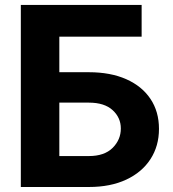

<svg xmlns="http://www.w3.org/2000/svg" viewBox="-20 -747 691 767"><path d="M63.2 0V-727.3H545.8V-600.5H217V-458.5H335.2Q421.5 -458.5 484.4 -430.6Q547.2 -402.7 581.1 -351.9Q615.1 -301.1 615.1 -232.2Q615.1 -163.7 581.1 -111.3Q547.2 -58.9 484.4 -29.5Q421.5 0 335.2 0ZM217 -123.6H335.2Q397 -123.6 429.9 -156.2Q462.7 -188.9 462.7 -233.7Q462.7 -277 429.9 -307Q397 -337 335.2 -337H217Z"/></svg>

Font: Inter UI
Style: Bold
Weight: 700
Designer: Rasmus Andersson
Foundry: rsms
Version: 3.2;8d6f07862